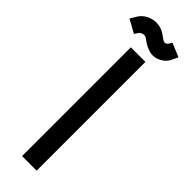

<svg xmlns="http://www.w3.org/2000/svg" viewBox="-288 -769 774 774"><g transform="rotate(45 99.0 -382.0)"><path d="M59.6 0V-620.1H142.6V0ZM69.3 -692.4Q61.5 -694.3 55.7 -692.4Q45.9 -690.4 39.1 -680.7Q32.2 -670.9 30.3 -667Q11.7 -677.7 -26.4 -698.2Q-24.4 -702.1 -8.8 -727.5Q7.8 -752 40 -760.7Q48.8 -763.7 59.6 -763.7Q66.4 -763.7 74.2 -762.7Q95.7 -760.7 121.1 -741.2Q126 -737.3 133.8 -732.4Q141.6 -728.5 147.5 -730.5Q153.3 -732.4 158.2 -740.2Q163.1 -748 165 -752Q184.6 -743.2 223.6 -727.5Q222.7 -723.6 210 -698.2Q197.3 -673.8 167 -663.1Q162.1 -661.1 156.2 -660.2Q151.4 -659.2 144.5 -659.2Q131.8 -659.2 117.2 -665Q102.5 -669.9 85 -682.6Q76.2 -689.5 69.3 -692.4Z"/></g></svg>

Font: mr_KirucoupageG
Style: Regular
Weight: 400
Designer: Jan Henkel
Version: Version 1.00 May 25, 2020, initial release